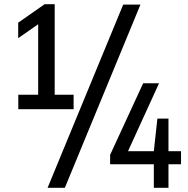

<svg xmlns="http://www.w3.org/2000/svg" viewBox="-20 -830 899 918"><path d="M67.5 -308V-377H162.5V-714L67 -647.5V-721.5L193.5 -810H241.5V-377H332V-308ZM207.5 68 569 -808H651.5L290 68ZM506.5 -44.5V-89.5L664.5 -432H740.5L592 -107H715.5L732.5 -263H785.5V-107H845.5V-44.5H785.5V68H715.5V-44.5Z"/></svg>

Font: Encode Sans Condensed Condensed Medium
Style: Regular
Weight: 500
Width: 3
Designer: Multiple Designers
Foundry: Impallari Type
Version: Version 3.000; ttfautohint (v1.8.3) -l 8 -r 50 -G 200 -x 14 